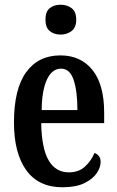

<svg xmlns="http://www.w3.org/2000/svg" viewBox="-20 -781 495 811"><path d="M244 10Q143 10 91 -62Q39 -134 39 -264Q39 -405 90.5 -476Q142 -547 235 -547Q321 -547 370.5 -485.5Q420 -424 420 -305V-261H154Q156 -154 185.5 -103.5Q215 -53 271 -53Q312 -53 338.5 -77Q365 -101 379 -135Q390 -131 397.5 -122Q405 -113 405 -97Q405 -74 388.5 -49.5Q372 -25 336.5 -7.5Q301 10 244 10ZM307 -316Q307 -396 291 -443.5Q275 -491 238 -491Q200 -491 178.5 -445.5Q157 -400 156 -316ZM236 -635Q208 -635 190 -650Q172 -665 172 -698Q172 -732 190 -746.5Q208 -761 236 -761Q263 -761 282.5 -746.5Q302 -732 302 -698Q302 -665 282.5 -650Q263 -635 236 -635Z"/></svg>

Font: Noto Serif Ethiopic ExtraCondensed SemiBold
Style: Regular
Weight: 600
Width: 2
Designer: Monotype Design Team
Foundry: Monotype Imaging Inc.
Version: Version 2.102; ttfautohint (v1.8.4.7-5d5b)